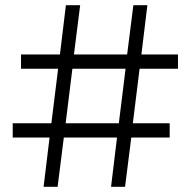

<svg xmlns="http://www.w3.org/2000/svg" viewBox="-20 -720 736 740"><path d="M438 -245H233L259 -455H464ZM204 -455 178 -245H29V-190H171L148 0H202L226 -190H431L408 0H462L486 -190H634V-245H492L518 -455H666V-510H525L548 -700H494L470 -510H265L289 -700H234L211 -510H61V-455Z"/></svg>

Font: Montserrat Z
Style: Regular
Weight: 400
Designer: Julieta Ulanovsky
Foundry: Julieta Ulanovsky
Version: Version 8.000